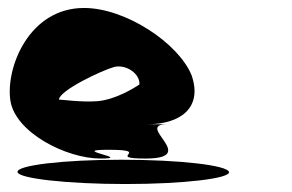

<svg xmlns="http://www.w3.org/2000/svg" viewBox="-20 -706 732 482"><path d="M24 -274C26 -258 149 -244 295 -244C441 -244 557 -258 555 -274C552 -291 431 -305 285 -305C139 -305 21 -291 24 -274ZM6 -454C18 -373 147 -308 232 -308C317 -308 150 -330 251 -330C367 -330 241 -308 345 -308C484 -308 315 -394 400 -394H349C434 -394 489 -436 461 -517C428 -598 295 -686 191 -686C52 -686 -6 -535 6 -454ZM128 -456C129 -479 237 -530 267 -538C298 -545 332 -520 330 -494C317 -485 270 -456 225 -452C183 -449 136 -456 128 -456Z"/></svg>

Font: Ampere
Style: RevIta
Weight: 400
Version: Version 1